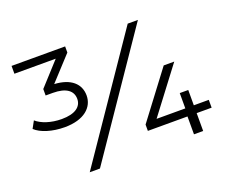

<svg xmlns="http://www.w3.org/2000/svg" viewBox="-114 -881 1259 1061"><g transform="rotate(-20 515.0 -350.0)"><path d="M202 -281C317 -281 375 -336 375 -405C375 -473 325 -520 228 -525L356 -664V-700H41V-654H284L162 -520V-482H204C283 -482 320 -452 320 -405C320 -359 281 -329 202 -329C139 -329 84 -348 54 -375L31 -333C63 -302 129 -281 202 -281ZM784 -700H724L246 0H306ZM1001 -105V-151H913V-241H863V-151H694L894 -415H832L626 -142V-105H859V0H913V-105Z"/></g></svg>

Font: Montserrat-Alt1
Style: Regular
Weight: 400
Designer: Differentunic
Foundry: Differentunic
Version: Version 7.222